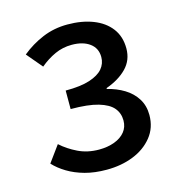

<svg xmlns="http://www.w3.org/2000/svg" viewBox="-100 -739 799 842"><g transform="rotate(-15 300.0 -318.0)"><path d="M283 12Q228 12 184.5 0Q141 -12 107 -32.5Q73 -53 50 -78L104 -152Q136 -123 178.5 -102.5Q221 -82 273 -82Q312 -82 343 -93.5Q374 -105 391.5 -126.5Q409 -148 409 -178Q409 -211 389 -235Q369 -259 323 -272.5Q277 -286 198 -286V-370Q267 -370 308 -383.5Q349 -397 368 -419.5Q387 -442 387 -472Q387 -512 356.5 -534.5Q326 -557 275 -557Q234 -557 198 -540.5Q162 -524 130 -497L70 -568Q114 -604 166.5 -626Q219 -648 280 -648Q345 -648 395.5 -628.5Q446 -609 474.5 -571.5Q503 -534 503 -480Q503 -427 468 -391Q433 -355 374 -334V-330Q416 -320 450.5 -299Q485 -278 505 -246Q525 -214 525 -172Q525 -114 491.5 -72.5Q458 -31 403.5 -9.5Q349 12 283 12Z"/></g></svg>

Font: Source Code Pro SemiBold
Style: Regular
Weight: 600
Monospace: yes
Designer: Paul D. Hunt, Teo Tuominen
Foundry: Adobe Systems Incorporated
Version: Version 1.018;hotconv 1.0.116;makeotfexe 2.5.65601